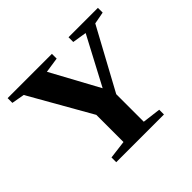

<svg xmlns="http://www.w3.org/2000/svg" viewBox="-154 -843 1030 1030"><g transform="rotate(-45 361.0 -327.5)"><path d="M445 -258V-49L549 -36V0H187V-36L291 -49V-255L91 -606L18 -619V-655H354V-619L267 -606L416 -332L561 -606L480 -619V-655H703V-619L634 -606Z"/></g></svg>

Font: Libra Serif Modern
Style: Bold
Weight: 700
Designer: Stefan Peev, Context Ltd
Foundry: Ascender Corporation
Version: Version 1.000